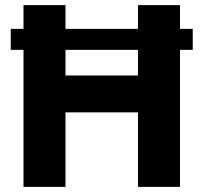

<svg xmlns="http://www.w3.org/2000/svg" viewBox="-20 -730 795 750"><path d="M732.9 -617.2V-535.2H683.1V0H519V-291H235.8V0H71.8V-535.2H22V-617.2H71.8V-710H235.8V-617.2H519V-710H683.1V-617.2ZM519 -435.1V-535.2H235.8V-435.1Z"/></svg>

Font: Raleway-v4020 ExtraBold
Style: Regular
Weight: 800
Designer: Matt McInerney, Pablo Impallari, Rodrigo Fuenzalida
Foundry: Matt McInerney, Pablo Impallari, Rodrigo Fuenzalida
Version: Version 4.020;PS 004.020;hotconv 1.0.88;makeotf.lib2.5.64775